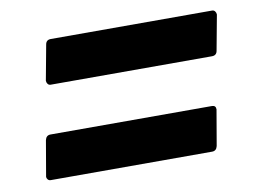

<svg xmlns="http://www.w3.org/2000/svg" viewBox="-52 -587 703 525"><g transform="rotate(-10 300.0 -325.0)"><path d="M543 -392H95Q90 -392 87 -396Q84 -400 84 -405L102 -502Q104 -515 117 -515H565Q570 -515 573 -511Q576 -507 576 -502L558 -405Q556 -392 543 -392ZM498 -135H50Q45 -135 42 -138.5Q39 -142 39 -146L56 -245Q59 -258 71 -258H519Q530 -258 530 -247L513 -148Q510 -135 498 -135Z"/></g></svg>

Font: YamahaIndonesia935. App
Style: Bold Italic
Weight: 700
Italic angle: -10°
Designer: Dalton Maag Ltd
Foundry: Dalton Maag Ltd
Version: Version 1.002; January 01, 2024; Regular/Italic